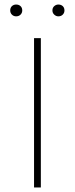

<svg xmlns="http://www.w3.org/2000/svg" viewBox="-20 -826 330 846"><path d="M130 0V-658H160V0ZM51 -754Q40 -754 32.5 -761.5Q25 -769 25 -780Q25 -792 32.5 -799Q40 -806 51 -806Q63 -806 70.5 -799Q78 -792 78 -780Q78 -769 70.5 -761.5Q63 -754 51 -754ZM237 -754Q227 -754 219 -761.5Q211 -769 211 -780Q211 -792 219 -799Q227 -806 237 -806Q249 -806 256.5 -799Q264 -792 264 -780Q264 -769 256.5 -761.5Q249 -754 237 -754Z"/></svg>

Font: Ysabeau Office Thin
Style: Regular
Weight: 250
Designer: Christian Thalmann (Catharsis Fonts)
Version: Version 2.001;gftools[0.9.30]; featfreeze: tnum,lnum,ss02